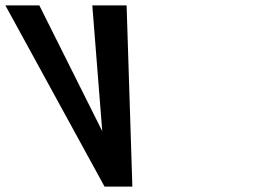

<svg xmlns="http://www.w3.org/2000/svg" viewBox="-342 -687 979 707"><path d="M42.9 0H145.4L124.2 -667H-2.1L34.5 -204L-197.1 -667H-322.1Z"/></svg>

Font: Din Kursivschrift
Style: BreitLeft
Weight: 400
Version: Version 1.089